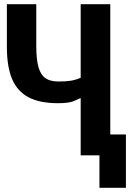

<svg xmlns="http://www.w3.org/2000/svg" viewBox="-20 -745 640 921"><path d="M457 0H367V-274H365Q341.5 -263 332 -259.2Q322.5 -255.5 305 -252.8Q287.5 -250 258 -250Q171 -250 117.2 -278.2Q63.5 -306.5 38.2 -365.5Q13 -424.5 13 -520V-725H154V-525Q154 -460 164.5 -423Q175 -386 198 -370Q221 -354 261 -354Q297.5 -354 320.8 -358Q344 -362 367 -372V-725H509V-100H584V156H457Z"/></svg>

Font: JuliaMono Black
Style: Regular
Weight: 900
Monospace: yes
Designer: cormullion
Foundry: corm
Version: Version 0.054; ttfautohint (v1.8.4)